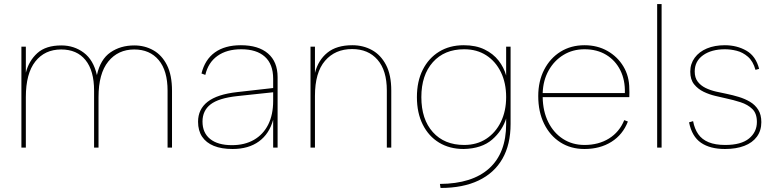

<svg xmlns="http://www.w3.org/2000/svg" viewBox="-20 -731 3843 951"><path d="M86 -500H108V-371Q123 -430 165 -468Q207 -506 284 -506Q347 -506 395 -470Q443 -434 460 -359Q477 -437 527 -471.5Q577 -506 645 -506Q697 -506 739.5 -482Q782 -458 807 -408.5Q832 -359 832 -281V0H810V-282Q810 -381 766 -433.5Q722 -486 645 -486Q565 -486 516.5 -426.5Q468 -367 468 -250V0H446V-282Q446 -381 403.5 -433.5Q361 -486 283 -486Q202 -486 155 -426.5Q108 -367 108 -250V0H86Z M1333 0V-138Q1314 -68 1262.5 -30.5Q1211 7 1132 7Q1077 7 1039 -8.5Q1001 -24 981 -54Q961 -84 961 -128Q961 -190 1008.5 -227Q1056 -264 1156 -275L1333 -295V-341Q1333 -413 1292 -450Q1251 -487 1175 -487Q1103 -487 1057 -454Q1011 -421 997 -360L978 -367Q995 -436 1044.5 -471.5Q1094 -507 1173 -507Q1260 -507 1307.5 -466Q1355 -425 1355 -349V0ZM1333 -274 1155 -255Q1063 -245 1023 -214Q983 -183 983 -129Q983 -73 1021 -42.5Q1059 -12 1129 -12Q1192 -12 1238 -38.5Q1284 -65 1308.5 -114Q1333 -163 1333 -231Z M1518 -500H1540V-370Q1556 -433 1601.5 -470Q1647 -507 1725 -507Q1779 -507 1822.5 -483Q1866 -459 1892 -409.5Q1918 -360 1918 -282V0H1896V-283Q1896 -382 1850 -435Q1804 -488 1724 -488Q1640 -488 1590 -430Q1540 -372 1540 -256V0H1518Z M2487 -500H2509V-117Q2509 -15 2468.5 55.5Q2428 126 2350.5 163Q2273 200 2162 200L2159 180Q2319 179 2403 103Q2487 27 2487 -117V-147H2488Q2469 -84 2417.5 -39.5Q2366 5 2277 7Q2207 7 2155 -24.5Q2103 -56 2074 -114Q2045 -172 2045 -250Q2045 -328 2074 -385.5Q2103 -443 2155 -475Q2207 -507 2277 -507Q2337 -507 2380 -486Q2423 -465 2449.5 -431Q2476 -397 2487 -357ZM2067 -250Q2067 -140 2124 -76.5Q2181 -13 2279 -13Q2342 -13 2388.5 -43.5Q2435 -74 2461 -127.5Q2487 -181 2487 -250Q2487 -320 2461 -373.5Q2435 -427 2388.5 -457Q2342 -487 2279 -487Q2181 -487 2124 -423Q2067 -359 2067 -250Z M2875 7Q2807 7 2755.5 -26Q2704 -59 2675 -118Q2646 -177 2646 -255Q2646 -329 2675.5 -386Q2705 -443 2756.5 -475Q2808 -507 2875 -507Q2939 -507 2989 -478.5Q3039 -450 3068 -401.5Q3097 -353 3097 -291Q3097 -284 3097.5 -273Q3098 -262 3097 -250H2668Q2669 -180 2695.5 -126.5Q2722 -73 2768.5 -43Q2815 -13 2875 -13Q2945 -13 2996.5 -45Q3048 -77 3072 -136L3090 -129Q3065 -64 3008.5 -28.5Q2952 7 2875 7ZM3075 -270Q3077 -334 3052.5 -383Q3028 -432 2982.5 -459.5Q2937 -487 2875 -487Q2817 -487 2771 -459Q2725 -431 2697.5 -382Q2670 -333 2668 -270Z M3235 -711H3257V0H3235Z M3413 -131Q3420 -93 3438.5 -66.5Q3457 -40 3490 -26.5Q3523 -13 3572 -13Q3651 -13 3690 -45Q3729 -77 3729 -127Q3729 -169 3706.5 -191Q3684 -213 3648.5 -224.5Q3613 -236 3575 -244Q3553 -249 3523 -256Q3493 -263 3465 -276.5Q3437 -290 3418 -313.5Q3399 -337 3399 -376Q3399 -415 3421 -445Q3443 -475 3481.5 -491Q3520 -507 3570 -507Q3630 -507 3677 -480Q3724 -453 3740 -390L3722 -385Q3710 -428 3684.5 -450Q3659 -472 3629 -479.5Q3599 -487 3571 -487Q3504 -487 3462.5 -457.5Q3421 -428 3421 -377Q3421 -346 3436 -326.5Q3451 -307 3474.5 -295.5Q3498 -284 3526 -277.5Q3554 -271 3580 -266Q3609 -260 3639 -251Q3669 -242 3694.5 -227Q3720 -212 3735.5 -187.5Q3751 -163 3751 -126Q3751 -84 3729 -54Q3707 -24 3666.5 -8.5Q3626 7 3571 7Q3497 7 3452 -24Q3407 -55 3393 -125Z"/></svg>

Font: Albert Sans Thin
Style: Regular
Weight: 250
Designer: Andreas Rasmussen
Foundry: a.Foundry
Version: Version 1.025